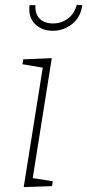

<svg xmlns="http://www.w3.org/2000/svg" viewBox="-20 -764 357 786"><path d="M192 -526 114 -35 196 -22 193 -2 77 2 155 -487 72 -501 75 -521ZM101 -743H125Q123 -706 143 -687Q163 -668 197 -668Q231 -668 258 -688Q285 -708 294 -744L317 -743Q310 -693 275 -665.5Q240 -638 196 -638Q151 -638 123 -666Q95 -694 101 -743Z"/></svg>

Font: Bitter Pro ExtraLight
Style: Italic
Weight: 275
Italic angle: -9°
Designer: Sol Matas, and Bitter project Authors
Foundry: Sol Matas
Version: Version 1.010